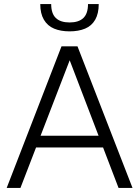

<svg xmlns="http://www.w3.org/2000/svg" viewBox="-20 -929 688 949"><path d="M13 0 284 -700H363L635 0H566L318 -648H331L81 0ZM122 -200 145 -258H504L527 -200ZM324 -774Q280 -774 247.5 -787.5Q215 -801 197 -831.5Q179 -862 179 -909H233Q233 -862 256 -840Q279 -818 324 -818Q369 -818 392 -840Q415 -862 415 -909H468Q468 -862 450.5 -831.5Q433 -801 400.5 -787.5Q368 -774 324 -774Z"/></svg>

Font: SUSE Light
Style: Regular
Weight: 300
Designer: Rene Bieder
Foundry: SUSE
Version: Version 1.000